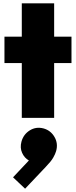

<svg xmlns="http://www.w3.org/2000/svg" viewBox="-20 -714 460 1163"><path d="M112 0V-332H7V-492H112V-694H308V-492H413V-332H308V0ZM59 360 155 258Q128 243 114 212Q100 181 110 144Q122 100 160 76Q198 52 244 64Q287 76 310 115.5Q333 155 320 201Q315 219 302 241.5Q289 264 257 297L132 429Z"/></svg>

Font: Outfit Black
Style: Regular
Weight: 900
Designer: Rodrigo Fuenzalida
Foundry: fragTYPE
Version: Version 1.100; ttfautohint (v1.8.4.7-5d5b)